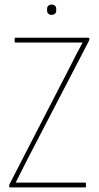

<svg xmlns="http://www.w3.org/2000/svg" viewBox="-20 -820 434 840"><path d="M24 0Q20 0 20 -4V-6Q20 -10 21 -13L291 -537Q303 -562 315.5 -585.5Q328 -609 341 -633V-634Q320 -634 297 -634Q274 -634 253 -634H48Q44 -634 44 -638V-651Q44 -655 48 -655H367Q371 -655 371 -651V-649Q371 -647 370.5 -645Q370 -643 369 -641L101 -125Q88 -100 75 -73.5Q62 -47 49 -22V-21Q69 -21 90 -21Q111 -21 131 -21H353Q356 -21 356 -17V-4Q356 0 353 0ZM206 -755Q197 -755 191.5 -760Q186 -765 186 -774V-781Q186 -790 191.5 -795Q197 -800 206 -800Q215 -800 220.5 -795Q226 -790 226 -781V-774Q226 -765 220.5 -760Q215 -755 206 -755Z"/></svg>

Font: Sofia Sans Condensed Thin
Style: Regular
Weight: 250
Version: Version 4.100